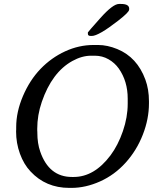

<svg xmlns="http://www.w3.org/2000/svg" viewBox="-20 -917 758 944"><path d="M446.3 -643.1H429.2Q429.2 -643.1 427.7 -643.1Q382.8 -643.1 335.9 -617.2Q235.4 -561.5 185.5 -416Q163.1 -350.6 163.1 -284.2V-275.9L163.6 -267.1Q163.6 -265.1 163.6 -263.7Q163.6 -212.4 177.7 -171.9Q220.7 -46.9 334 -46.9H342.3Q443.4 -46.9 523.4 -153.3Q560.5 -203.1 584.2 -272Q607.9 -340.8 607.9 -407.2V-432.1Q607.9 -517.6 564 -580.1Q544.4 -607.9 513.7 -625.5Q482.9 -643.1 446.3 -643.1ZM412.1 -750.5V-757.8Q412.1 -759.3 473.6 -828.4Q535.2 -897.5 564.9 -897.5H575.7Q615.2 -897.5 615.2 -874V-871.6L614.7 -869.1Q614.7 -856.9 560.5 -814.9Q464.4 -740.2 431.2 -740.2H426.3Q412.1 -740.2 412.1 -750.5ZM439.9 -695.8H462.4Q507.8 -695.8 556.6 -675.8Q654.3 -635.7 694.8 -525.4Q712.4 -477.5 712.4 -419.4V-408.7Q712.4 -332 682.1 -254.6Q651.9 -177.2 597.7 -117.2Q543.5 -57.1 472.2 -25.1Q400.9 6.8 331.5 6.8H320.8Q205.1 6.8 129.9 -74.2Q97.2 -108.9 78.1 -161.1Q59.1 -213.4 59.1 -270.5L59.6 -281.2V-292.5Q59.6 -366.7 93 -445.1Q126.5 -523.4 179.4 -578.4Q232.4 -633.3 300.3 -664.6Q368.2 -695.8 439.9 -695.8Z"/></svg>

Font: Averia Serif Libre
Style: Italic
Weight: 400
Italic angle: -7.90001°
Version: Version 1.002